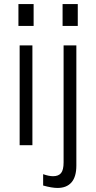

<svg xmlns="http://www.w3.org/2000/svg" viewBox="-20 -717 474 948"><path d="M77 -493H140V0H77ZM71 -697H146V-589H71ZM193 199V143Q221 153 242 153Q269 153 281.5 137.5Q294 122 294 85V-493H357V100Q357 156 333 183.5Q309 211 264 211Q236 211 193 199ZM289 -697H364V-589H289Z"/></svg>

Font: Hanken Grotesk Light
Style: Regular
Weight: 300
Designer: Alfredo Marco Pradil
Foundry: Hanken Design Co.
Version: Version 3.014